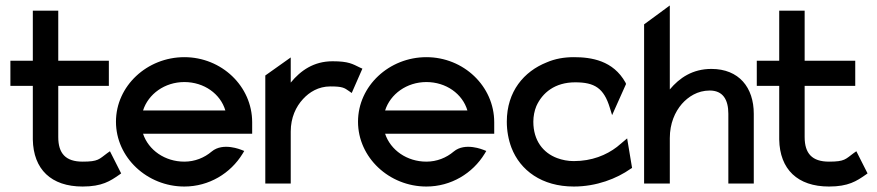

<svg xmlns="http://www.w3.org/2000/svg" viewBox="-20 -671 3207 702"><path d="M18 -357H100V-161C102 -52 167 11 282 11C353 11 383 -9 416 -32L423 -37L382 -118L372 -111C342 -89 340 -80 282 -80C220 -80 193 -110 193 -170V-357H378V-449H193V-632H100V-449H18Z M404 -226C404 -95 518 11 654 11C744 11 823 -37 867 -109L873 -119L863 -123C862 -123 796 -152 754 -117C727 -94 692 -80 654 -80C583 -80 523 -122 503 -182H902V-224C902 -356 790 -462 654 -462C518 -462 404 -357 404 -226ZM503 -267C522 -327 582 -371 654 -371C726 -371 786 -328 804 -267Z M950 0H1043V-190C1043 -241 1062 -281 1088 -309C1111 -334 1144 -355 1188 -355C1232 -355 1239 -350 1256 -338L1266 -331L1305 -420L1296 -424C1269 -437 1255 -447 1196 -447C1127 -447 1079 -413 1043 -369V-461L950 -395Z M1289 -226C1289 -95 1403 11 1539 11C1629 11 1708 -37 1752 -109L1758 -119L1748 -123C1747 -123 1681 -152 1639 -117C1612 -94 1577 -80 1539 -80C1468 -80 1408 -122 1388 -182H1787V-224C1787 -356 1675 -462 1539 -462C1403 -462 1289 -357 1289 -226ZM1388 -267C1407 -327 1467 -371 1539 -371C1611 -371 1671 -328 1689 -267Z M1833 -226C1833 -193 1839 -160 1850 -131C1882 -48 1961 11 2078 11C2161 11 2235 -18 2286 -54L2291 -57L2273 -165L2236 -134C2197 -104 2144 -82 2078 -82C2056 -82 2036 -86 2017 -93C1966 -112 1930 -157 1930 -226C1930 -246 1934 -266 1941 -283C1963 -332 2009 -370 2083 -370C2154 -370 2188 -349 2210 -276L2218 -250L2269 -364L2267 -369C2222 -450 2142 -462 2078 -462C2042 -462 2009 -456 1979 -443C1896 -410 1833 -337 1833 -226Z M2335 0H2429V-166C2429 -220 2448 -262 2473 -291C2496 -317 2530 -340 2575 -340C2623 -340 2643 -307 2643 -255V0H2736V-255C2736 -351 2682 -419 2581 -419C2512 -419 2464 -386 2429 -344V-651L2335 -582Z M2747 -357H2829V-161C2831 -52 2896 11 3011 11C3082 11 3112 -9 3145 -32L3152 -37L3111 -118L3101 -111C3071 -89 3069 -80 3011 -80C2949 -80 2922 -110 2922 -170V-357H3107V-449H2922V-632H2829V-449H2747Z"/></svg>

Font: Charger Pro
Style: ExBd
Weight: 400
Designer: Jasper
Foundry: Cannot Into Space Fonts
Version: Version 1.09